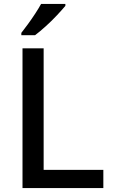

<svg xmlns="http://www.w3.org/2000/svg" viewBox="-20 -961 576 981"><path d="M95 0V-714H203V-93H508V0ZM314 -931Q299 -913 272 -884Q245 -855 214 -827Q183 -799 159 -781H89V-793Q104 -812 123 -838Q142 -864 160 -891.5Q178 -919 190 -941H314Z"/></svg>

Font: Noto Sans Sinhala UI Medium
Style: Regular
Weight: 500
Designer: Jelle Bosma - Monotype Design Team
Foundry: Monotype Imaging Inc.
Version: Version 2.006; ttfautohint (v1.8.4.7-5d5b)